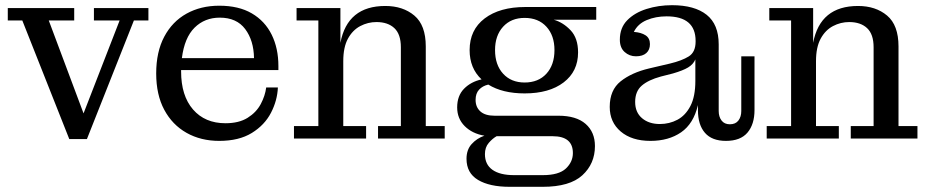

<svg xmlns="http://www.w3.org/2000/svg" viewBox="-20 -534 3574 740"><path d="M247 2 66 -455H10V-503H266V-455H168L302 -97L441 -455H342V-503H552V-455H496L315 2Z M825 9Q754 9 699 -22Q644 -53 613 -111Q582 -169 582 -251Q582 -334 613 -392.5Q644 -451 699 -481.5Q754 -512 825 -512Q900 -512 950.5 -482.5Q1001 -453 1027 -400.5Q1053 -348 1053 -279V-264H678V-259Q678 -165 724 -112Q770 -59 849 -59Q901 -59 934.5 -80Q968 -101 985 -133Q1002 -165 1006 -197H1051Q1049 -147 1024.5 -99.5Q1000 -52 950.5 -21.5Q901 9 825 9ZM959 -310Q958 -378 925 -422Q892 -466 827 -466Q769 -466 730 -427.5Q691 -389 681 -310Z M1113 0V-48H1207V-455H1123V-503H1292V-369Q1319 -511 1465 -511Q1533 -511 1577 -474Q1621 -437 1621 -355V-48H1694V0H1437V-48H1525V-352Q1525 -402 1500 -425.5Q1475 -449 1431 -449Q1398 -449 1368.5 -433.5Q1339 -418 1321 -385Q1303 -352 1303 -298V-48H1391V0Z M1944 186Q1867 186 1822.5 159.5Q1778 133 1778 78Q1778 43 1798 21Q1818 -1 1847 -11Q1800 -19 1771 -48Q1742 -77 1742 -120Q1742 -165 1768.5 -192Q1795 -219 1836 -228Q1790 -271 1790 -341Q1790 -419 1848 -463Q1906 -507 2005 -507H2278V-458H2114Q2150 -448 2179 -417.5Q2208 -387 2208 -332Q2208 -259 2152.5 -216.5Q2097 -174 2002 -174Q1917 -174 1862 -208Q1840 -203 1826.5 -188.5Q1813 -174 1813 -149Q1813 -121 1831.5 -104.5Q1850 -88 1886 -88H2132Q2201 -88 2237 -56.5Q2273 -25 2273 29Q2273 97 2224.5 141.5Q2176 186 2072 186ZM2002 -216Q2055 -216 2086 -250Q2117 -284 2117 -341Q2117 -397 2086 -431Q2055 -465 2002 -465Q1950 -465 1919 -431Q1888 -397 1888 -341Q1888 -284 1919 -250Q1950 -216 2002 -216ZM1961 141H2072Q2134 141 2161 115.5Q2188 90 2188 56Q2188 -9 2110 -9H1894Q1878 0 1863.5 17Q1849 34 1849 60Q1849 100 1878 120.5Q1907 141 1961 141Z M2487 9Q2415 9 2372.5 -27Q2330 -63 2330 -122Q2330 -187 2372 -220.5Q2414 -254 2481 -270L2562 -289Q2608 -300 2634.5 -316.5Q2661 -333 2661 -374V-376Q2661 -471 2549 -471Q2507 -471 2472.5 -456.5Q2438 -442 2423 -411Q2451 -409 2468 -398Q2485 -387 2485 -364Q2485 -342 2471 -329.5Q2457 -317 2431 -317Q2406 -317 2387.5 -333.5Q2369 -350 2369 -381Q2369 -427 2397.5 -456Q2426 -485 2472 -499.5Q2518 -514 2570 -514Q2657 -514 2703.5 -477Q2750 -440 2750 -363V-106Q2750 -84 2761 -69.5Q2772 -55 2793 -55Q2815 -55 2826 -69.5Q2837 -84 2837 -106V-317H2888V-110Q2888 -55 2861 -23Q2834 9 2778 9Q2724 9 2697 -22Q2670 -53 2670 -109V-129Q2653 -57 2605 -24Q2557 9 2487 9ZM2428 -141Q2428 -101 2454.5 -78.5Q2481 -56 2523 -56Q2560 -56 2591 -72.5Q2622 -89 2641 -125.5Q2660 -162 2660 -222V-305Q2652 -286 2632 -274Q2612 -262 2574 -251L2527 -239Q2479 -226 2453.5 -204Q2428 -182 2428 -141Z M2935 0V-48H3029V-455H2945V-503H3114V-369Q3141 -511 3287 -511Q3355 -511 3399 -474Q3443 -437 3443 -355V-48H3516V0H3259V-48H3347V-352Q3347 -402 3322 -425.5Q3297 -449 3253 -449Q3220 -449 3190.5 -433.5Q3161 -418 3143 -385Q3125 -352 3125 -298V-48H3213V0Z"/></svg>

Font: Montagu Slab 144pt
Style: Regular
Weight: 400
Designer: Florian Karsten
Foundry: Florian Karsten
Version: Version 1.000; ttfautohint (v1.8.3)